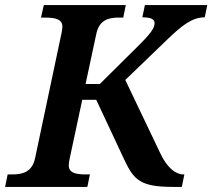

<svg xmlns="http://www.w3.org/2000/svg" viewBox="-47 -734 834 754"><path d="M-27 0H296L306 -49H289C248 -49 223 -56 223 -85C223 -92 225 -104 227 -113L276 -342H331L441 -107C479 -26 505 0 634 0H667L677 -49H674C642 -49 609 -76 583 -131L445 -420L607 -576C668 -635 708 -666 757 -666L767 -714H522L512 -666C545 -666 560 -659 560 -643C560 -623 545 -602 490 -548L345 -404H289L331 -600C342 -654 377 -665 419 -665H437L447 -714H125L114 -665H128C172 -665 198 -658 198 -629C198 -622 196 -610 194 -601L91 -114C80 -60 44 -49 2 -49H-17Z"/></svg>

Font: Noto Serif SemiBold
Style: Italic
Weight: 600
Italic angle: -12°
Designer: Monotype Design Team
Foundry: Monotype Imaging Inc.
Version: Version 2.014